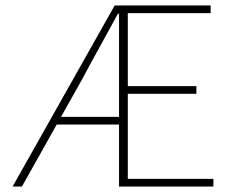

<svg xmlns="http://www.w3.org/2000/svg" viewBox="-20 -680 844 700"><path d="M26 0 398 -660H748V-632H446V-366H696V-338H446V-28H758V0H414V-630H410Q379 -573 346 -513.5Q313 -454 280 -392L60 0ZM174 -226V-254H442V-226Z"/></svg>

Font: Source Sans Variable
Style: Regular
Weight: 200
Designer: Paul D. Hunt
Foundry: Adobe Systems Incorporated
Version: Version 3.006;hotconv 1.0.111;makeotfexe 2.5.65597